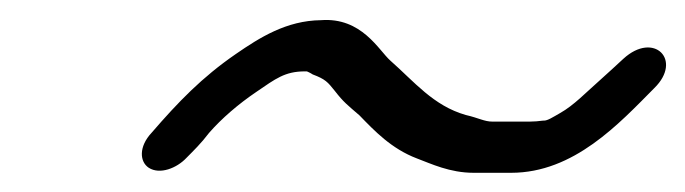

<svg xmlns="http://www.w3.org/2000/svg" viewBox="-20 -390 696 195"><path d="M518 -266.5H480C471.9 -266.5 466.2 -270.2 453.1 -273.2C420.1 -282.6 400.7 -307.1 376.5 -328.4C364.7 -338.8 347.4 -372.7 305.9 -369.5C270.9 -369.1 243.7 -351.8 219.6 -335.2C185.1 -311.5 160.9 -286.3 134 -255.2C120.7 -241 121.8 -225.7 131.1 -219.6C142.3 -212.4 159.5 -219.2 169.2 -229.5C176.5 -236.9 184.3 -244.4 192.3 -255C205 -269.6 222.2 -284.4 240.4 -296.7C259.9 -310 269.3 -317.5 289.6 -317.5H291.6C291.3 -317.7 295.5 -315.9 297.6 -314.4C310.6 -309.5 312.8 -306.7 320.1 -297.6C329 -286.1 333.1 -283.2 345.1 -272.8C360.4 -257 377.6 -238.9 403.4 -229.1C417.8 -223.7 436.8 -214.5 461.1 -214.5H499.1C563 -214.5 608.8 -264.5 644.6 -300.6C673.6 -329 644.1 -358.7 613.1 -330.3C605.6 -323.4 598.1 -316.4 591 -310.1C574.7 -295.7 562.9 -283.1 548.9 -275.2C541.2 -270.8 536.2 -267.5 532.4 -267.5H531.5C527 -266.9 522.4 -266.5 518 -266.5Z"/></svg>

Font: Take Off
Style: Moose
Weight: 400
Foundry: Cannot Into Space Fonts
Version: Version 0.89